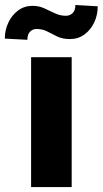

<svg xmlns="http://www.w3.org/2000/svg" viewBox="-66 -761 418 781"><path d="M225.6 -528.3V0H60.5V-528.3ZM240.7 -740.7 331.5 -735.4Q331.5 -699.7 317.1 -669.4Q302.7 -639.2 277.3 -620.6Q252 -602.1 218.8 -602.1Q188.5 -602.1 167.2 -612.3Q146 -622.6 126.7 -632.8Q107.4 -643.1 82.5 -643.1Q67.4 -643.1 56.4 -632.3Q45.4 -621.6 45.4 -599.1L-46.4 -604Q-46.4 -638.7 -32 -669.2Q-17.6 -699.7 7.8 -718.5Q33.2 -737.3 66.4 -737.3Q91.8 -737.3 113.8 -727.3Q135.7 -717.3 157.2 -707Q178.7 -696.8 202.1 -696.8Q217.8 -696.8 229.2 -707.5Q240.7 -718.3 240.7 -740.7Z"/></svg>

Font: Vazirmatn UI FD Black
Style: Regular
Weight: 900
Designer: Saber Rastikerdar
Foundry: Saber Rastikerdar
Version: Version 33.003